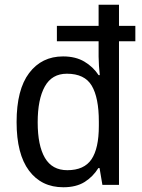

<svg xmlns="http://www.w3.org/2000/svg" viewBox="-20 -780 600 810"><path d="M247 10Q155 10 102.5 -60Q50 -130 50 -265Q50 -402 103 -472Q156 -542 246 -542Q299 -542 336 -520Q373 -498 396 -463H401Q399 -479 397.5 -502Q396 -525 396 -541V-606H220V-671H396V-760H482V-671H551V-606H482V0H412L400 -71H395Q372 -34 336.5 -12Q301 10 247 10ZM264 -62Q335 -62 366 -108Q397 -154 397 -249V-267Q397 -368 367 -418.5Q337 -469 262 -469Q199 -469 169 -415Q139 -361 139 -264Q139 -166 169.5 -114Q200 -62 264 -62Z"/></svg>

Font: Noto Sans Hebrew SemiCondensed
Style: Regular
Weight: 400
Width: 4
Designer: Monotype Design Team
Foundry: Monotype Imaging Inc.
Version: Version 2.004; ttfautohint (v1.8.4.7-5d5b)